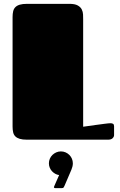

<svg xmlns="http://www.w3.org/2000/svg" viewBox="-20 -721 619 991"><path d="M44.9 -632.8Q44.9 -649.9 47.9 -662.6Q50.8 -675.3 59.1 -683.8Q67.4 -692.4 82 -696.8Q96.7 -701.2 120.1 -701.2H337.9Q366.2 -701.2 381.1 -692.9Q396 -684.6 402.1 -672.1Q408.2 -659.7 408.7 -645.8Q409.2 -631.8 409.2 -620.1V-66.9Q442.9 -71.8 471.7 -75.7Q483.9 -77.1 496.3 -78.9Q508.8 -80.6 519.3 -82Q529.8 -83.5 538.1 -84.2Q546.4 -85 550.3 -85Q558.6 -85 563.7 -81.8Q568.8 -78.6 568.8 -68.8V-23.9Q568.8 -15.1 561.3 -7.6Q553.7 0 537.1 0H119.1Q96.2 0 81.8 -4.4Q67.4 -8.8 59.1 -17.1Q50.8 -25.4 47.9 -38.1Q44.9 -50.8 44.9 -67.9ZM232.4 122.1Q232.4 109.4 237.3 98.1Q242.2 86.9 250.7 78.6Q259.3 70.3 270.5 65.4Q281.7 60.5 294.4 60.5Q307.1 60.5 318.4 65.4Q329.6 70.3 337.9 78.6Q346.2 86.9 351.1 98.1Q356 109.4 356 122.1Q356 130.4 353.8 139.2Q351.6 147.9 348.6 154.8L313.5 236.8Q310.5 243.7 308.3 246.8Q306.2 250 298.3 250H266.1Q258.3 250 258.3 244.6Q258.3 243.2 260.7 238.3L285.2 182.6Q274.4 181.2 264.9 175.8Q255.4 170.4 248 162.4Q240.7 154.3 236.6 144Q232.4 133.8 232.4 122.1Z"/></svg>

Font: Fascinate
Style: Regular
Weight: 900
Designer: Astigmatic (AOETI)
Foundry: Astigmatic (AOETI)
Version: Version 1.000